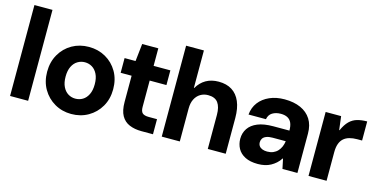

<svg xmlns="http://www.w3.org/2000/svg" viewBox="-71 -1066 2835 1438"><g transform="rotate(15 1346.0 -346.5)"><path d="M50 0V-705H190V0Z M526 12Q455 12 397 -21.5Q339 -55 305 -113.5Q271 -172 271 -248Q271 -324 305 -383Q339 -442 397 -475Q455 -508 527 -508Q599 -508 657 -475Q715 -442 749 -383.5Q783 -325 783 -248Q783 -172 749 -113.5Q715 -55 657 -21.5Q599 12 526 12ZM526 -107Q558 -107 583.5 -122.5Q609 -138 624.5 -169.5Q640 -201 640 -248Q640 -295 624.5 -326.5Q609 -358 583.5 -373.5Q558 -389 527 -389Q497 -389 471 -373.5Q445 -358 429.5 -326.5Q414 -295 414 -248Q414 -201 429.5 -169.5Q445 -138 470.5 -122.5Q496 -107 526 -107Z M1068 0Q1015 0 974.5 -17Q934 -34 912 -73Q890 -112 890 -179V-382H805V-496H890L905 -632H1030V-496H1160V-382H1030V-178Q1030 -144 1044.5 -130.5Q1059 -117 1094 -117H1158V0Z M1226 0V-705H1364V-415H1367Q1393 -460 1434.5 -484Q1476 -508 1533 -508Q1594 -508 1636 -481.5Q1678 -455 1700 -403.5Q1722 -352 1722 -277V0H1583V-264Q1583 -325 1559.5 -357.5Q1536 -390 1482 -390Q1449 -390 1422.5 -374Q1396 -358 1381 -328Q1366 -298 1366 -256V0Z M1973 12Q1913 12 1874 -8Q1835 -28 1816.5 -62Q1798 -96 1798 -137Q1798 -182 1821.5 -217Q1845 -252 1892.5 -271.5Q1940 -291 2014 -291H2138Q2138 -327 2128 -350Q2118 -373 2097 -384.5Q2076 -396 2044 -396Q2006 -396 1979 -379.5Q1952 -363 1946 -328H1811Q1816 -383 1846.5 -423Q1877 -463 1928 -485.5Q1979 -508 2044 -508Q2116 -508 2168.5 -484.5Q2221 -461 2249.5 -416Q2278 -371 2278 -305V0H2162L2146 -76H2143Q2129 -54 2111 -38Q2093 -22 2072 -10.5Q2051 1 2026 6.5Q2001 12 1973 12ZM2017 -96Q2043 -96 2063 -104.5Q2083 -113 2097.5 -128.5Q2112 -144 2120.5 -164Q2129 -184 2132 -207H2030Q2001 -207 1982 -199.5Q1963 -192 1954.5 -179Q1946 -166 1946 -150Q1946 -132 1955 -120Q1964 -108 1980 -102Q1996 -96 2017 -96Z M2364 0V-496H2484L2497 -391H2500Q2521 -438 2547 -463.5Q2573 -489 2607 -498.5Q2641 -508 2683 -508V-360H2645Q2612 -360 2585.5 -352.5Q2559 -345 2541 -329Q2523 -313 2513.5 -286.5Q2504 -260 2504 -222V0Z"/></g></svg>

Font: DM Sans 36pt ExtraBold
Style: Regular
Weight: 800
Designer: Colophon Foundry, Jonny Pinhorn
Foundry: Colophon Foundry
Version: Version 4.004;gftools[0.9.30]